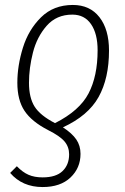

<svg xmlns="http://www.w3.org/2000/svg" viewBox="-20 -552 505 775"><path d="M21 146 48 119Q71 143 95 153.5Q119 164 152 164Q206 164 232.5 138.5Q259 113 259 71Q259 41 240.5 19Q222 -3 174 -27Q108 -61 79 -104.5Q50 -148 50 -218Q50 -287 72.5 -359.5Q95 -432 145.5 -482Q196 -532 274 -532Q343 -532 381.5 -482.5Q420 -433 420 -348Q420 -236 378 -160.5Q336 -85 234 -38Q271 -14 288 11Q305 36 305 69Q305 126 264.5 164.5Q224 203 152 203Q70 203 21 146ZM374 -349Q374 -416 347.5 -454.5Q321 -493 272 -493Q208 -493 168.5 -448Q129 -403 113 -340Q97 -277 97 -218Q97 -158 119.5 -122Q142 -86 202 -55Q301 -105 337.5 -175Q374 -245 374 -349Z"/></svg>

Font: Fira Sans Extra Condensed ExtraLight
Style: Italic
Weight: 275
Width: 3
Italic angle: -8°
Designer: Carrois Corporate & Edenspiekermann AG
Foundry: Carrois Corporate GbR & Edenspiekermann AG
Version: Version 4.203